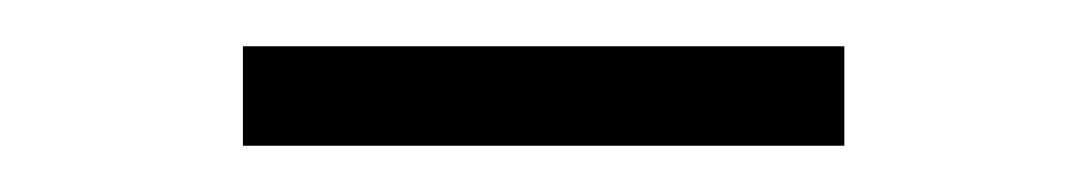

<svg xmlns="http://www.w3.org/2000/svg" viewBox="-20 -727 470 83"><path d="M85 -664H345V-707H85Z"/></svg>

Font: Source Han Serif TW VF
Style: Regular
Weight: 250
Designer: Ryoko NISHIZUKA 西塚涼子 (kana & ideographs); Frank Grießhammer (Latin, Greek & Cyrillic); Wenlong ZHANG 张文龙 (bopomofo); San
Foundry: Adobe
Version: Version 2.002;hotconv 1.1.0;makeotfexe 2.6.0